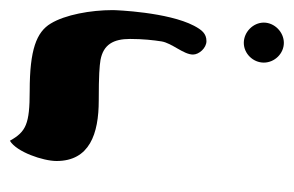

<svg xmlns="http://www.w3.org/2000/svg" viewBox="-122 -535 588 384"><g transform="rotate(-90 172.0 -343.0)"><path d="M281.7 -224.1C296.9 -224.1 304.2 -233.4 312.5 -249C339.8 -301.3 343.8 -404.8 343.8 -411.6C343.8 -455.6 334.5 -506.8 316.9 -535.6C299.8 -564 264.6 -577.6 182.1 -577.6C115.7 -577.6 100.6 -585 82.5 -617.2C60.1 -604 42 -550.8 42 -523.9C42 -458 96.2 -439.5 163.1 -439.5C213.9 -439.5 231.9 -438 244.1 -436C274.9 -430.2 286.1 -410.2 286.1 -377C286.1 -351.1 283.7 -330.1 281.2 -314C277.8 -293 254.9 -270 254.9 -251C254.9 -238.8 268.1 -224.1 281.7 -224.1ZM318.8 -109.4C318.8 -130.9 299.8 -149.4 278.3 -149.4C256.8 -149.4 238.8 -130.9 238.8 -109.4C238.8 -87.9 256.8 -69.3 278.3 -69.3C299.8 -69.3 318.8 -87.9 318.8 -109.4Z"/></g></svg>

Font: Cardo
Style: Italic
Weight: 400
Designer: David J. Perry
Foundry: David J. Perry
Version: Version 0.99